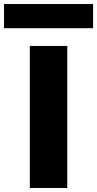

<svg xmlns="http://www.w3.org/2000/svg" viewBox="-37 -933 482 953"><path d="M111 0V-705H297V0ZM-17 -793V-913H425V-793Z"/></svg>

Font: Nunito Sans 7pt Expanded ExtraBold
Style: Regular
Weight: 800
Width: 7
Designer: Vernon Adams
Foundry: Vernon Adams
Version: Version 3.101;gftools[0.9.27]